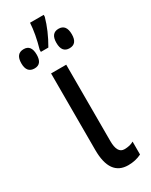

<svg xmlns="http://www.w3.org/2000/svg" viewBox="-241 -834 701 889"><g transform="rotate(-30 109.5 -389.5)"><path d="M144 -537H63V-128Q63 10 161 10Q200 10 232 -6V-75Q212 -63 182 -63Q144 -63 144 -129ZM169 -789H96Q93 -732 72 -658V-647H112Q151 -714 169 -779ZM196 -699Q155 -699 155 -647Q155 -595 196 -595Q237 -595 237 -646Q237 -699 196 -699ZM9 -698Q-33 -698 -33 -646Q-33 -595 9 -595Q49 -595 49 -646Q49 -698 9 -698Z"/></g></svg>

Font: Noto Sans Display Condensed
Style: Regular
Weight: 400
Width: 3
Designer: Monotype Design Team
Foundry: Monotype Imaging Inc.
Version: Version 1.900